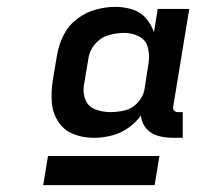

<svg xmlns="http://www.w3.org/2000/svg" viewBox="-20 -761 616 560"><path d="M253 -359Q278 -359 303.5 -365Q329 -371 352 -386.5Q375 -402 391 -424Q393 -402 407 -386Q421 -370 442 -364.5Q463 -359 486 -359H513V-434H498Q492 -434 488 -438.5Q484 -443 485 -449L532 -735H440L429 -667Q421 -690 405.5 -708Q390 -726 366 -733.5Q342 -741 317 -741Q288 -741 259 -733Q230 -725 205 -706Q180 -687 166 -659.5Q152 -632 147 -604L134 -527Q129 -495 131 -464Q133 -433 149 -407.5Q165 -382 193 -370.5Q221 -359 253 -359ZM302 -434Q279 -434 258 -442Q237 -450 229 -470.5Q221 -491 225 -514L238 -591Q241 -614 257.5 -633Q274 -652 297 -658.5Q320 -665 342 -665Q366 -665 386 -654.5Q406 -644 411.5 -621.5Q417 -599 413 -575L401 -498Q397 -478 381 -461Q365 -444 344 -439Q323 -434 302 -434ZM106 -221H431L445 -306H120Z"/></svg>

Font: Iosevka Sparkle Heavy
Style: Italic
Weight: 900
Italic angle: -9°
Designer: Belleve Invis
Foundry: Belleve Invis
Version: Version 4.5.0; ttfautohint (v1.8.3)